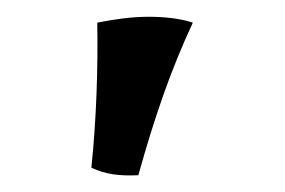

<svg xmlns="http://www.w3.org/2000/svg" viewBox="-20 -740 340 229"><path d="M145 -531C164 -599 183 -655 210 -713C195 -718 176 -720 157 -720C137 -720 116 -717 96 -713C97 -660 95 -598 89 -540C106 -532 122 -530 145 -531Z"/></svg>

Font: Vollkorn Semibold
Style: Regular
Weight: 600
Designer: Friedrich Althausen
Foundry: Friedrich Althausen
Version: Version 4.015;PS 004.015;hotconv 1.0.88;makeotf.lib2.5.64775